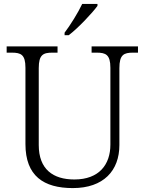

<svg xmlns="http://www.w3.org/2000/svg" viewBox="-20 -951 740 981"><path d="M310 -784V-771H331C379 -807 453 -886 478 -921V-931H400C379 -886 339 -822 310 -784ZM352 10C509 10 590 -79 590 -210V-603C590 -672 613 -682 660 -682H685V-714H448V-682H474C520 -682 544 -672 544 -605V-212C544 -111 487 -34 360 -34C251 -34 178 -86 178 -210V-603C178 -672 201 -682 248 -682H274V-714H14V-682H40C87 -682 110 -672 110 -605V-215C110 -52 203 10 352 10Z"/></svg>

Font: Noto Serif Georgian Light
Style: Regular
Weight: 300
Designer: Monotype Design Team, Akaki Razmadze
Foundry: Google LLC
Version: Version 2.003